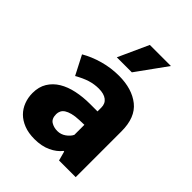

<svg xmlns="http://www.w3.org/2000/svg" viewBox="-205 -805 921 921"><g transform="rotate(45 256.0 -344.5)"><path d="M67 -438Q108 -462 159.5 -476.5Q211 -491 265 -491Q354 -491 408 -448Q462 -405 462 -311V0H349L336 -48H332Q312 -22 276.5 -5.5Q241 11 193 11Q152 11 121.5 -1Q91 -13 71 -33Q51 -53 40.5 -80.5Q30 -108 30 -139Q30 -181 48.5 -211Q67 -241 98.5 -260Q130 -279 172.5 -288Q215 -297 263 -297H313V-323Q313 -350 294 -364.5Q275 -379 240 -379Q210 -379 181 -370Q152 -361 117 -341ZM314 -207 281 -206Q253 -205 234 -200Q215 -195 203.5 -187.5Q192 -180 187 -169.5Q182 -159 182 -148Q182 -117 200.5 -105.5Q219 -94 243 -94Q267 -94 286.5 -108Q306 -122 314 -139ZM297 -546H195L265 -700H408Z"/></g></svg>

Font: Mukta Mahee ExtraBold
Style: Regular
Weight: 800
Designer: Shuchita Grover, Noopur Datye, Girish Dalvi, Yashodeep Gholap
Foundry: Ek Type
Version: Version 2.538;PS 1.000;hotconv 16.6.51;makeotf.lib2.5.65220;